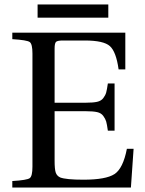

<svg xmlns="http://www.w3.org/2000/svg" viewBox="-20 -838 646 858"><path d="M35 0V-29Q101 -33 113 -42Q125 -51 125 -93V-599Q125 -641 113 -650Q101 -659 35 -663V-692H540V-528H510Q499 -607 471 -632Q443 -657 359 -657H261Q237 -657 230.5 -651Q224 -645 224 -621V-379H364Q396 -379 414 -383Q432 -387 441.5 -399.5Q451 -412 454.5 -424.5Q458 -437 462 -465H492V-254H462Q458 -283 454.5 -295Q451 -307 441.5 -320Q432 -333 414 -337Q396 -341 364 -341H224V-120Q224 -82 229 -67Q234 -52 249 -45Q275 -35 353 -35Q453 -35 491.5 -60Q530 -85 547 -173H577L565 0ZM148 -759V-818H464V-759Z"/></svg>

Font: Heuristica
Style: Regular
Weight: 400
Version: Version 1.0.1 ; ttfautohint (v1.4.1)